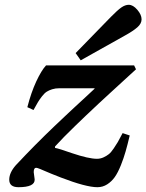

<svg xmlns="http://www.w3.org/2000/svg" viewBox="-20 -760 604 792"><path d="M18.1 -19Q18.1 -47.4 44.9 -78.1Q63.5 -98.1 85 -120.4Q106.4 -142.6 122.8 -159.2Q139.2 -175.8 165.5 -201.7Q191.9 -227.5 204.6 -239.5Q217.3 -251.5 248.3 -280.8Q279.3 -310.1 287.4 -317.4Q295.4 -324.7 330.8 -357.4Q366.2 -390.1 370.1 -394V-396H225.1Q208.5 -396 195.3 -391.8Q182.1 -387.7 172.9 -381.8Q163.6 -376 153.3 -362.8Q143.1 -349.6 136.5 -338.6Q129.9 -327.6 118.2 -306.2L92.8 -317.9Q108.4 -378.4 129.6 -424.1Q150.9 -469.7 169.9 -490.2H533.2L541 -474.1Q530.8 -464.8 489.3 -426.8Q447.8 -388.7 434.1 -376.2Q420.4 -363.8 386 -331.8Q351.6 -299.8 334.2 -283Q316.9 -266.1 290.5 -241Q264.2 -215.8 244.6 -195.6Q225.1 -175.3 207 -155.8V-149.9Q222.2 -147.5 277.8 -127.9Q345.7 -105 379.9 -105Q394.5 -105 407.5 -111.1Q420.4 -117.2 429.2 -124.3Q438 -131.3 449.2 -147.9Q460.4 -164.6 465.8 -173.8Q471.2 -183.1 482.4 -204.6Q484.9 -209 485.8 -210.9L515.1 -201.2Q505.9 -162.1 498 -134.8Q490.2 -107.4 478.3 -77.6Q466.3 -47.9 453.4 -29.5Q440.4 -11.2 422.1 0.5Q403.8 12.2 381.8 12.2Q335 12.2 231 -27.8Q210.4 -35.6 192.1 -43.2Q173.8 -50.8 164.3 -54.9Q154.8 -59.1 147 -62.3Q139.2 -65.4 135.3 -66.7Q131.3 -67.9 128.9 -67.9Q119.1 -67.9 119.1 -49.8L123 -20Q124.5 12.2 56.2 12.2Q18.1 12.2 18.1 -19ZM292 -541 437 -689.9Q465.3 -718.8 481 -729.5Q496.6 -740.2 511.2 -740.2Q528.8 -740.2 546.4 -719.7Q564 -699.2 564 -680.2Q564 -662.6 546.4 -647.2Q528.8 -631.8 496.1 -613.8L313 -511.2Z"/></svg>

Font: Linguistics Pro
Style: Bold Italic
Weight: 700
Italic angle: -12°
Designer: Stefan Peev, Context Ltd
Foundry: Stefan Peev, Context Ltd
Version: Version 001.000